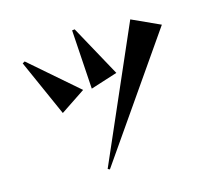

<svg xmlns="http://www.w3.org/2000/svg" viewBox="-117 -912 1234 1126"><g transform="rotate(-15 500.0 -349.5)"><path d="M403 68 758 -745 929 -667 415 74ZM96 -667 384 -417 234 -317 82 -659ZM428 -773 598 -463 435 -411 412 -771Z"/></g></svg>

Font: Tiejili SC
Style: Regular
Weight: 400
Designer: Buernia
Foundry: Ershou Xiaoxi Press
Version: Version 1.100